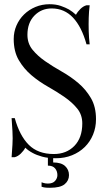

<svg xmlns="http://www.w3.org/2000/svg" viewBox="-20 -735 505 910"><path d="M35 0ZM110 -570Q110 -529 134 -499.5Q158 -470 194 -445Q230 -420 272.5 -396Q315 -372 351 -341.5Q387 -311 411 -270Q435 -229 435 -170Q435 -131 421 -97Q407 -63 381.5 -38Q356 -13 321 1Q286 15 245 15Q207 15 180 7.5Q153 0 135 -10Q114 -21 100 -35Q92 -20 78.5 -7Q65 6 50 10H35Q36 -4 37 -20Q38 -33 39 -49Q40 -65 40 -80Q40 -97 39 -113.5Q38 -130 37 -144Q36 -160 35 -175H50Q73 -92 116.5 -48.5Q160 -5 235 -5Q295 -5 332.5 -43.5Q370 -82 370 -150Q370 -191 346 -220.5Q322 -250 286 -275Q250 -300 207.5 -324Q165 -348 129 -378.5Q93 -409 69 -450Q45 -491 45 -550Q45 -584 58 -614Q71 -644 94 -666.5Q117 -689 148 -702Q179 -715 215 -715Q245 -715 268 -707Q291 -699 307 -690Q325 -679 340 -665Q348 -680 361.5 -693Q375 -706 390 -710H405Q403 -695 402 -680Q401 -666 400.5 -650.5Q400 -635 400 -620Q400 -603 400.5 -586.5Q401 -570 402 -556Q403 -540 405 -525H390Q367 -608 326 -651.5Q285 -695 225 -695Q176 -695 143 -661Q110 -627 110 -570ZM207 0H232V35Q270 35 288.5 52Q307 69 307 95Q307 121 286.5 138Q266 155 217 155Q207 155 200 154.5Q193 154 188 153Q182 152 177 150V129Q181 131 186 132Q195 135 207 135Q230 135 241 122.5Q252 110 252 95Q252 76 241 63Q230 50 207 50Z"/></svg>

Font: Oranienbaum
Style: Regular
Weight: 400
Designer: Oleg Pospelov and Jovanny Lemonad
Foundry: Oleg Pospelov and jovanny Lemonad
Version: Version 1.001; ttfautohint (v0.91) -l 8 -r 50 -G 200 -x 0 -w